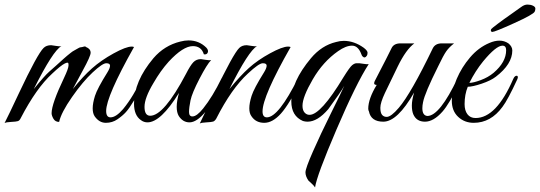

<svg xmlns="http://www.w3.org/2000/svg" viewBox="-57 -534 2365 841"><path d="M530 -328Q408 -111 408 -48Q408 -20 427 -20Q451 -20 482 -56Q529 -113 564 -193Q570 -207 576 -204Q582 -201 582 -196Q582 -191 572 -171Q562 -151 556 -139Q550 -127 529.5 -93Q509 -59 494.5 -43Q480 -27 457.5 -11.5Q435 4 406.5 4Q378 4 358 -24Q349 -37 349 -59.5Q349 -82 359 -114Q369 -146 414 -218Q425 -236 425 -246.5Q425 -257 408.5 -257Q392 -257 349 -217Q306 -177 258.5 -109Q211 -41 202 0Q185 0 177 -14Q169 -28 169 -38Q169 -79 224 -194Q242 -232 243 -245.5Q244 -259 239.5 -259.5Q235 -260 227 -256Q209 -247 172 -212Q102 -148 34 -17Q29 -6 21.5 -3.5Q14 -1 -8 0Q-30 1 -37 5Q-19 -30 26 -126Q107 -298 134 -324Q146 -336 167 -336Q171 -336 187.5 -333Q204 -330 212 -332Q175 -312 91 -144Q138 -202 158.5 -220Q179 -238 189 -247Q199 -256 204.5 -261Q210 -266 220.5 -275.5Q231 -285 236.5 -289.5Q242 -294 252 -302Q262 -310 267.5 -312.5Q273 -315 282.5 -321Q292 -327 296.5 -327Q301 -327 309 -329.5Q317 -332 320 -328Q340 -320 340 -303Q340 -288 306 -226Q272 -164 262 -144Q306 -199 346 -234.5Q386 -270 440.5 -300Q495 -330 520 -330Q526 -330 530 -328Z M786 -24Q805 -24 833 -59Q874 -110 914 -192Q918 -201 923 -202Q931 -205 931 -196Q931 -191 928 -184Q836 2 773 2Q744 2 726 -26Q717 -41 717 -66Q717 -91 727 -127Q647 2 589 2Q573 2 560 -8Q530 -29 530 -80Q530 -178 615 -279Q663 -335 733 -352Q752 -357 769 -357Q815 -357 847 -325Q857 -314 853 -304Q849 -294 836 -296Q825 -332 788 -332Q745 -332 682 -264Q646 -224 615 -170Q576 -105 576 -66Q576 -27 601 -27Q661 -27 758 -211Q777 -248 790 -261.5Q803 -275 823 -275Q827 -275 843.5 -272Q860 -269 868 -271Q850 -253 817 -189.5Q784 -126 777.5 -94.5Q771 -63 771 -43.5Q771 -24 786 -24Z M1216 -328Q1093 -112 1093 -46Q1093 -20 1112 -20Q1163 -20 1249 -193Q1255 -207 1261 -204Q1267 -201 1267 -196Q1267 -191 1263 -184Q1210 -77 1173.5 -36.5Q1137 4 1100.5 4Q1064 4 1045 -24Q1035 -37 1035 -59.5Q1035 -82 1045 -114Q1055 -146 1100 -218Q1111 -236 1111 -246.5Q1111 -257 1094 -257Q1077 -257 1029 -212Q957 -146 890 -14Q884 -4 876.5 -1.5Q869 1 847 2Q825 3 818 7Q834 -25 881 -124Q965 -299 991 -324Q1003 -336 1024 -336Q1028 -336 1044.5 -333Q1061 -330 1069 -332Q1032 -312 948 -144Q995 -202 1033.5 -236.5Q1072 -271 1126 -300.5Q1180 -330 1205 -330Q1211 -330 1216 -328Z M1294 257Q1281 238 1281 221Q1281 204 1314 129Q1347 54 1392.5 -37.5Q1438 -129 1451 -158Q1436 -131 1381 -56Q1334 -1 1290 -1Q1280 -1 1270 -4Q1219 -26 1219 -90Q1219 -176 1305 -279Q1352 -335 1415 -350Q1432 -355 1449 -355Q1494 -355 1536 -325Q1553 -312 1553 -303Q1553 -294 1549 -289Q1541 -277 1531 -287Q1528 -290 1526 -296Q1512 -334 1485 -334Q1458 -334 1424 -310Q1358 -264 1313 -186.5Q1268 -109 1268 -71Q1268 -42 1288 -33Q1293 -31 1299 -31Q1348 -31 1447 -195Q1475 -240 1485.5 -248.5Q1496 -257 1505 -257Q1514 -257 1517 -257Q1520 -257 1535 -254.5Q1550 -252 1558 -253Q1504 -170 1417 33Q1330 236 1323 287Q1319 280 1307.5 269.5Q1296 259 1294 257Z M1556 -58Q1556 -101 1593 -162Q1577 -162 1584 -178L1602 -213Q1636 -278 1658 -323Q1668 -344 1697 -344H1758Q1722 -318 1685.5 -243.5Q1649 -169 1629 -126.5Q1609 -84 1609 -62Q1609 -40 1616.5 -31Q1624 -22 1637 -22Q1656 -22 1690 -62Q1743 -124 1839 -323Q1850 -344 1878 -344H1932Q1910 -327 1897.5 -309Q1885 -291 1863 -245Q1803 -125 1796 -86Q1793 -72 1793 -60Q1793 -28 1815 -26Q1869 -26 1948 -193Q1954 -207 1960 -204Q1966 -201 1966 -196Q1966 -191 1957 -173Q1948 -155 1939.5 -138Q1931 -121 1913.5 -91.5Q1896 -62 1881 -45Q1842 -1 1804.5 -1Q1767 -1 1753 -34Q1747 -49 1747 -72Q1747 -95 1757 -129Q1684 -1 1622 -1Q1568 -1 1559 -46Q1556 -51 1556 -58Z M1992 -154Q1978 -120 1978 -78Q1978 -50 1990.5 -33.5Q2003 -17 2026 -17Q2117 -17 2191 -188Q2198 -204 2208 -202Q2214 -199 2209 -187Q2167 -96 2144 -66Q2093 4 2018 4Q1978 4 1950 -22Q1922 -48 1922 -93Q1922 -138 1943.5 -188.5Q1965 -239 2002 -282.5Q2039 -326 2087 -346Q2110 -356 2131 -356Q2152 -356 2170 -344Q2187 -330 2187 -313Q2187 -253 2115 -198Q2093 -181 2053 -167.5Q2013 -154 1992 -154ZM2160 -314Q2160 -334 2144 -334Q2116 -334 2059 -265Q2025 -223 1999 -171Q2016 -171 2048.5 -183Q2081 -195 2105 -215Q2160 -262 2160 -314ZM2099 -394Q2098 -394 2095.5 -395.5Q2093 -397 2093 -400.5Q2093 -404 2095 -407Q2097 -410 2123.5 -430Q2150 -450 2181 -471.5Q2212 -493 2226 -503.5Q2240 -514 2253.5 -514Q2267 -514 2277.5 -509Q2288 -504 2288 -496.5Q2288 -489 2285 -483Q2280 -471 2195 -432.5Q2110 -394 2099 -394Z"/></svg>

Font: Great Vibes
Style: Regular
Weight: 400
Designer: Robert E. Leuschke
Foundry: Robert E. Leuschke
Version: Version 1.001